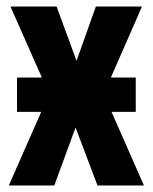

<svg xmlns="http://www.w3.org/2000/svg" viewBox="-20 -567 467 587"><path d="M32 -330H108L12 -547H153L214 -381L273 -547H414L319 -330H395V-225H321L420 0H278L211 -177L146 0H7L106 -225H32Z"/></svg>

Font: Noto Sans Display ExtraCondensed
Style: Bold
Weight: 700
Width: 2
Designer: Monotype Design Team
Foundry: Monotype Imaging Inc.
Version: Version 2.003